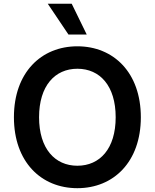

<svg xmlns="http://www.w3.org/2000/svg" viewBox="-20 -981 815 1011"><path d="M340.6 -799H436.8L357.6 -961.3H231.5ZM721.6 -363.6C721.6 -598.7 578.1 -737.2 387.4 -737.2C196.4 -737.2 53.3 -598.7 53.3 -363.6C53.3 -128.9 196.4 9.9 387.4 9.9C578.1 9.9 721.6 -128.6 721.6 -363.6ZM589.1 -363.6C589.1 -198.2 506 -108.3 387.4 -108.3C269.2 -108.3 185.7 -198.2 185.7 -363.6C185.7 -529.1 269.2 -619 387.4 -619C506 -619 589.1 -529.1 589.1 -363.6Z"/></svg>

Font: TID UI Semi Bold
Style: Regular
Weight: 600
Designer: The TID Project Authors
Foundry: Bakken & Bæck
Version: Version 1.001;hotconv 1.0.109;makeotfexe 2.5.65596